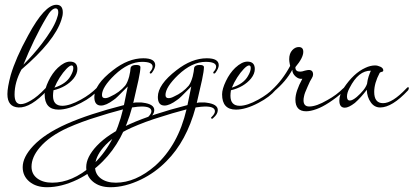

<svg xmlns="http://www.w3.org/2000/svg" viewBox="-20 -450 1732 804"><path d="M58 0Q11 -2 11 -56Q11 -70 14.5 -90Q18 -110 25 -136Q35 -170 53 -211.5Q71 -253 98 -302Q167 -430 216 -430Q243 -430 243 -398Q243 -384 237 -367Q209 -278 70 -159Q41 -106 41 -54Q41 -14 67 -14Q84 -14 109 -29Q123 -37 138 -49.5Q153 -62 169 -79Q175 -86 179 -86Q183 -85 183 -81Q183 -77 179 -73Q109 2 58 0ZM78 -179Q98 -199 117.5 -221Q137 -243 156 -268Q178 -297 193.5 -322Q209 -347 217 -369Q224 -387 224 -399Q224 -415 213 -415Q196 -415 175 -378Q147 -331 123 -281Q99 -231 78 -179Z M225 9Q167 9 167 -55Q167 -77 183 -110.5Q199 -144 222 -166Q250 -192 273 -192Q304 -192 304 -161Q304 -141 288 -121Q258 -85 204 -72Q203 -65 202.5 -59.5Q202 -54 202 -49Q202 -7 241 -7Q272 -7 319 -33Q339 -44 355 -56Q371 -68 382 -79Q394 -93 394 -81Q394 -76 390 -72Q379 -59 361.5 -45.5Q344 -32 319 -19Q266 9 225 9ZM208 -83Q257 -99 275 -131Q287 -151 287 -165Q287 -176 280 -176Q272 -176 258 -161.5Q244 -147 230.5 -126Q217 -105 208 -83Z M177 334Q131 334 103 310.5Q75 287 75 250Q75 208 119 161Q167 110 259 69Q351 28 499 -10L515 -88L500 -73Q484 -57 473.5 -46.5Q463 -36 455 -31Q424 -8 403 -8Q375 -8 375 -44Q375 -96 453 -156Q517 -206 580 -206Q630 -206 630 -177Q630 -164 616 -145Q613 -142 611 -142Q607 -142 607 -146Q607 -148 609 -150Q619 -161 619 -171Q619 -191 575 -191Q518 -191 460 -136Q407 -85 407 -52Q407 -39 420 -39Q430 -39 443 -46Q479 -62 504 -91Q514 -104 521 -130Q526 -151 527 -166Q530 -178 550 -178Q568 -178 568 -169Q568 -153 560 -115.5Q552 -78 538 -19Q545 -21 551 -21Q557 -21 563 -21Q567 -21 571 -21Q575 -21 579 -20Q626 -14 626 11Q626 28 607 44Q606 47 602 47Q598 47 598 44Q598 40 601 39Q614 26 614 16Q614 -4 573 -4Q566 -4 556 -3Q546 -2 533 0Q495 141 411 225Q364 273 304 302Q237 334 177 334ZM199 315Q282 315 364 244Q460 158 495 8Q461 17 435.5 24.5Q410 32 392 38Q355 49 323 61Q291 73 264 85Q187 120 147 167Q112 208 112 248Q112 279 136 297Q160 315 199 315Z M443 334Q397 334 369 310.5Q341 287 341 250Q341 208 385 161Q433 110 525 69Q617 28 765 -10L781 -88L766 -73Q750 -57 739.5 -46.5Q729 -36 721 -31Q690 -8 669 -8Q641 -8 641 -44Q641 -96 719 -156Q783 -206 846 -206Q896 -206 896 -177Q896 -164 882 -145Q879 -142 877 -142Q873 -142 873 -146Q873 -148 875 -150Q885 -161 885 -171Q885 -191 841 -191Q784 -191 726 -136Q673 -85 673 -52Q673 -39 686 -39Q696 -39 709 -46Q745 -62 770 -91Q780 -104 787 -130Q792 -151 793 -166Q796 -178 816 -178Q834 -178 834 -169Q834 -153 826 -115.5Q818 -78 804 -19Q811 -21 817 -21Q823 -21 829 -21Q833 -21 837 -21Q841 -21 845 -20Q892 -14 892 11Q892 28 873 44Q872 47 868 47Q864 47 864 44Q864 40 867 39Q880 26 880 16Q880 -4 839 -4Q832 -4 822 -3Q812 -2 799 0Q761 141 677 225Q630 273 570 302Q503 334 443 334ZM465 315Q548 315 630 244Q726 158 761 8Q727 17 701.5 24.5Q676 32 658 38Q621 49 589 61Q557 73 530 85Q453 120 413 167Q378 208 378 248Q378 279 402 297Q426 315 465 315Z M968 9Q910 9 910 -55Q910 -77 926 -110.5Q942 -144 965 -166Q993 -192 1016 -192Q1047 -192 1047 -161Q1047 -141 1031 -121Q1001 -85 947 -72Q946 -65 945.5 -59.5Q945 -54 945 -49Q945 -7 984 -7Q1015 -7 1062 -33Q1082 -44 1098 -56Q1114 -68 1125 -79Q1137 -93 1137 -81Q1137 -76 1133 -72Q1122 -59 1104.5 -45.5Q1087 -32 1062 -19Q1009 9 968 9ZM951 -83Q1000 -99 1018 -131Q1030 -151 1030 -165Q1030 -176 1023 -176Q1015 -176 1001 -161.5Q987 -147 973.5 -126Q960 -105 951 -83Z M1262 16Q1217 16 1217 -33Q1217 -67 1246 -120Q1231 -118 1217.5 -130Q1204 -142 1204 -158Q1178 -109 1126 -66Q1122 -62 1116 -62Q1112 -62 1112 -65Q1112 -69 1118 -73Q1163 -114 1195 -174L1193 -184Q1192 -189 1191.5 -193.5Q1191 -198 1191 -202Q1191 -226 1204 -240Q1216 -253 1231 -253Q1250 -253 1250 -233Q1250 -208 1217 -169V-167Q1217 -150 1237 -150Q1245 -150 1256 -154Q1268 -157 1273 -157Q1291 -157 1291 -138Q1291 -131 1286 -123Q1279 -113 1268 -87Q1255 -59 1253 -46Q1252 -42 1251.5 -38Q1251 -34 1251 -30Q1251 -4 1275 -4Q1305 -4 1351 -31Q1371 -42 1387 -54Q1403 -66 1416 -79Q1422 -85 1426 -85Q1429 -85 1429 -81Q1429 -76 1423 -70Q1353 -10 1305 7Q1280 16 1262 16Z M1424 1Q1401 1 1401 -29Q1401 -53 1419 -81Q1461 -144 1510 -166Q1531 -176 1551 -176Q1561 -176 1573 -170.5Q1585 -165 1585 -155Q1585 -150 1578 -149Q1574 -148 1572.5 -147Q1571 -146 1570 -145Q1547 -102 1547 -65Q1547 -18 1584 -18Q1623 -18 1681 -79Q1686 -85 1689 -85Q1692 -85 1692 -81Q1692 -77 1689 -72Q1622 0 1572 0Q1548 0 1533 -21Q1517 -43 1516 -74Q1491 -41 1466 -19Q1440 1 1424 1ZM1445 -29Q1456 -29 1474 -44Q1490 -58 1501 -71.5Q1512 -85 1517 -99Q1519 -116 1523.5 -129.5Q1528 -143 1533 -154Q1481 -155 1444 -82Q1433 -62 1433 -46Q1433 -29 1445 -29Z"/></svg>

Font: Passions Conflict
Style: Regular
Weight: 400
Designer: Robert E. Leuschke
Foundry: Robert E. Leuschke
Version: Version 1.010; ttfautohint (v1.8.3)